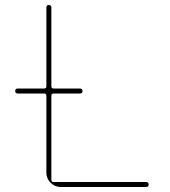

<svg xmlns="http://www.w3.org/2000/svg" viewBox="-20 -750 682 770"><path d="M51 -375Q41 -375 41 -385Q41 -395 51 -395H157Q166 -395 166 -404V-720Q166 -730 176 -730Q186 -730 186 -720V-404Q186 -395 195 -395H301Q311 -395 311 -385Q311 -375 301 -375H195Q186 -375 186 -366V-29Q186 -20 195 -20H566Q576 -20 576 -10Q576 0 566 0H223Q200 0 183 -17Q166 -34 166 -57V-366Q166 -375 157 -375Z"/></svg>

Font: Rounded Mplus 1c Thin
Style: Regular
Weight: 250
Version: Version 1.059.20150529